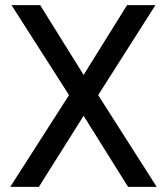

<svg xmlns="http://www.w3.org/2000/svg" viewBox="-20 -731 651 751"><path d="M588 -711 364 -359 593 0H481L307 -278L132 0H20L250 -359L25 -711H137L307 -438L477 -711Z"/></svg>

Font: Freesentation 5 Medium
Style: Regular
Weight: 500
Designer: glyphs from Roboto by Christian Robertson / Hangul glyphs from Noto Sans CJK(Source Han Sans) by Jang Soo-young and Kang
Foundry: PT&
Version: Version 2.001